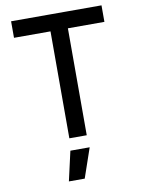

<svg xmlns="http://www.w3.org/2000/svg" viewBox="-99 -760 785 1062"><g transform="rotate(-10 293.0 -229.0)"><path d="M244.1 0V-693.4H341.8V0ZM39.1 -600.6V-693.4H546.9V-600.6ZM200.2 234.4 237.8 68.4H346.2L289.1 234.4Z"/></g></svg>

Font: Cascadia Code PL
Style: Regular
Weight: 400
Monospace: yes
Designer: Aaron Bell
Foundry: Saja Typeworks
Version: Version 2102.003